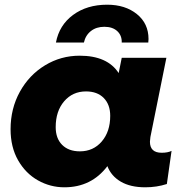

<svg xmlns="http://www.w3.org/2000/svg" viewBox="-20 -788 791 817"><path d="M710 -146 690 -5Q647 9 598 9Q535 9 494 -15Q453 -39 437 -81Q369 9 254 9Q194 9 141.5 -20.5Q89 -50 57 -106Q25 -162 25 -238Q25 -326 64.5 -397.5Q104 -469 171.5 -510Q239 -551 319 -551Q437 -551 485 -477L498 -542H688L620 -205Q618 -191 618 -185Q618 -138 668 -138Q694 -138 710 -146ZM449 -295Q449 -343 421.5 -371Q394 -399 346 -399Q289 -399 253 -357Q217 -315 217 -247Q217 -199 244.5 -171.5Q272 -144 320 -144Q377 -144 413 -186Q449 -228 449 -295ZM436 -768Q513 -768 562.5 -728Q612 -688 612 -622L611 -607H498Q499 -637 479 -655.5Q459 -674 424 -674Q390 -674 367 -656Q344 -638 337 -607H218Q232 -681 291 -724.5Q350 -768 436 -768Z"/></svg>

Font: Montserrat Alternates ExtraBold
Style: Italic
Weight: 800
Italic angle: -11.3°
Designer: Julieta Ulanovsky
Foundry: Julieta Ulanovsky
Version: Version 7.200